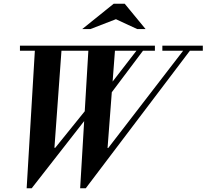

<svg xmlns="http://www.w3.org/2000/svg" viewBox="-20 -999 1108 1030"><path d="M433 11 559 -203 968 -734H1004L440 11ZM143 11 273 -202 466 -441 489 -423 150 11ZM123 11 168 -744H311L272 -206H276L149 11ZM410 11 455 -744H598L557 -205H561L436 11ZM87 -727V-754H811V-727ZM551 -466 529 -490 719 -736H754ZM851 -727V-754H1068V-727ZM421 -843 590 -979H649L761 -843H716L602 -896L465 -843Z"/></svg>

Font: Libre Bodoni Medium
Style: Italic
Weight: 500
Italic angle: -13°
Designer: Pablo Impallari, Rodrigo Fuenzalida
Foundry: Impallari Type
Version: Version 2.005;gftools[0.9.23]